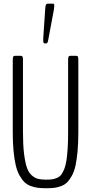

<svg xmlns="http://www.w3.org/2000/svg" viewBox="-20 -1001 488 1028"><path d="M218.8 -768.6Q211.4 -768.6 211.4 -784.2Q211.4 -794.4 211.9 -801.3L222.2 -954.6Q223.1 -970.2 226.1 -975.8Q229 -981.4 234.9 -981.4H265.6Q270.5 -981.4 270.5 -967.8Q270.5 -961.4 268.6 -949.7L238.3 -787.6Q234.9 -768.6 228.5 -768.6ZM228 6.8Q202.1 6.8 183.6 4.6Q165 2.4 145 -4.9Q125 -12.2 111.3 -25.4Q97.7 -38.6 85 -60.8Q72.3 -83 64.7 -114.5Q57.1 -146 52.7 -190.7Q48.3 -235.4 48.3 -293V-679.2Q48.3 -693.8 51 -698Q53.7 -702.1 60.1 -702.1H91.8Q97.7 -702.1 100.3 -698Q103 -693.8 103 -679.2V-293.9Q103 -226.1 108.6 -179.4Q114.3 -132.8 123.5 -105.2Q132.8 -77.6 149.4 -62.7Q166 -47.9 183.3 -43.5Q200.7 -39.1 227.5 -39.1Q246.6 -39.1 259.5 -41Q272.5 -43 285.9 -48.8Q299.3 -54.7 307.9 -65.9Q316.4 -77.1 324 -95.7Q331.5 -114.3 335.7 -141.4Q339.8 -168.5 342.3 -206.3Q344.7 -244.1 344.7 -293.9V-679.2Q344.7 -693.8 347.4 -698Q350.1 -702.1 356.4 -702.1H388.2Q394.5 -702.1 397 -698Q399.4 -693.8 399.4 -679.2V-293Q399.4 -235.4 395.3 -190.7Q391.1 -146 384.3 -114.5Q377.4 -83 365.2 -60.8Q353 -38.6 340.1 -25.4Q327.1 -12.2 308.1 -4.9Q289.1 2.4 271.2 4.6Q253.4 6.8 228 6.8Z"/></svg>

Font: BenchNine Light
Style: Regular
Weight: 300
Version: Version 1 ; ttfautohint (v0.92.18-e454-dirty) -l 8 -r 50 -G 